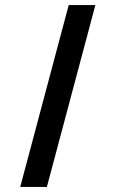

<svg xmlns="http://www.w3.org/2000/svg" viewBox="-20 -740 458 760"><path d="M252 -720H357.5L165.5 0H60Z"/></svg>

Font: Manrope KiralyPet SmBd KiralyPet
Style: Regular
Weight: 600
Designer: Mikhail Sharanda
Foundry: Mikhail Sharanda
Version: Version 4.502